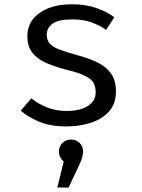

<svg xmlns="http://www.w3.org/2000/svg" viewBox="-20 -571 655 885"><path d="M286.7 -59.5Q349.2 -59.5 385.1 -82.6Q421 -105.6 421 -145.1Q421 -169.2 412.1 -187.2Q403.1 -205.1 375.4 -219.7Q347.7 -234.4 290.3 -248.7Q234.4 -262.6 193.1 -280.8Q151.8 -299 129 -328.2Q106.2 -357.4 106.2 -404.1Q106.2 -472.3 163.1 -511.8Q220 -551.3 311.3 -551.3Q376.4 -551.3 424.9 -533.8Q473.3 -516.4 507.2 -491.8L469.2 -433.3Q439 -454.4 401.8 -467.9Q364.6 -481.5 312.3 -481.5Q248.7 -481.5 222.1 -461.8Q195.4 -442.1 195.4 -410.8Q195.4 -386.7 208.5 -371Q221.5 -355.4 252.8 -343.1Q284.1 -330.8 339 -315.9Q391.8 -301.5 431.3 -282.1Q470.8 -262.6 492.6 -231Q514.4 -199.5 514.4 -149.2Q514.4 -91.8 481.5 -56.2Q448.7 -20.5 396.7 -4.4Q344.6 11.8 286.7 11.8Q213.3 11.8 161.8 -9.5Q110.3 -30.8 75.4 -61L124.6 -117.9Q156.4 -91.8 197.7 -75.6Q239 -59.5 286.7 -59.5ZM307.7 72.3Q330.8 72.3 346.9 87.9Q363.1 103.6 363.1 127.2Q363.1 149.7 347.7 183.6L296.4 293.3H244.1L273.8 173.3Q251.8 155.4 251.8 127.2Q251.8 103.6 267.9 87.9Q284.1 72.3 307.7 72.3Z"/></svg>

Font: FiraCode Nerd Font
Style: Regular
Weight: 400
Designer: Carrois Corporate, Edenspiekermann AG, Nikita Prokopov
Foundry: Carrois Corporate, Edenspiekermann AG, Nikita Prokopov
Version: Version 6.002;Nerd Fonts 2.2.2